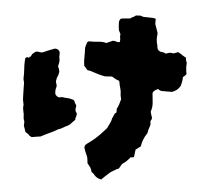

<svg xmlns="http://www.w3.org/2000/svg" viewBox="-51 -713 878 818"><g transform="rotate(5 388.0 -304.0)"><path d="M734 -429Q732 -423 728 -420.5Q724 -418 720 -414Q720 -396 714 -376Q704 -356 679 -347H636Q631 -347 626.5 -349.5Q622 -352 619 -354Q612 -351 605.5 -346.5Q599 -342 597 -334Q599 -314 601 -294.5Q603 -275 596 -255Q598 -248 600 -241.5Q602 -235 604 -229Q603 -226 603 -224Q603 -222 601 -220Q600 -217 599 -215Q598 -213 599 -210Q601 -200 597.5 -191Q594 -182 592 -173Q592 -166 589 -161Q580 -148 574.5 -133.5Q569 -119 567 -105Q565 -102 562 -100.5Q559 -99 557 -97Q552 -92 546 -89Q545 -80 544 -72Q543 -64 542 -56Q538 -55 535.5 -54.5Q533 -54 528 -54Q525 -52 523 -48.5Q521 -45 518 -43Q516 -40 513.5 -38Q511 -36 508 -33Q496 -25 493 -21Q490 -17 482 -2Q472 1 466 6Q458 10 452 14Q449 16 446.5 18Q444 20 442 22Q434 29 426.5 36Q419 43 411 51Q394 48 384 38Q380 34 376.5 29.5Q373 25 368 24Q367 19 365 14.5Q363 10 361 5L347 -13Q346 -21 345 -30Q344 -39 340 -47Q336 -55 333 -63Q330 -71 328 -78Q328 -89 335 -93Q335 -93 337 -95Q348 -103 359 -111.5Q370 -120 379 -129Q389 -138 398.5 -148.5Q408 -159 417 -169Q422 -180 427.5 -190.5Q433 -201 435 -213Q439 -220 441.5 -227.5Q444 -235 451 -239V-255Q456 -264 459.5 -274.5Q463 -285 466 -297Q465 -302 463.5 -307.5Q462 -313 462 -319Q462 -331 458.5 -342.5Q455 -354 453 -365Q453 -375 444 -377Q437 -379 431 -383Q425 -387 419 -390Q411 -389 404 -389Q397 -389 390 -388Q377 -390 364.5 -393.5Q352 -397 340 -401Q333 -404 326.5 -405.5Q320 -407 312 -408Q308 -413 304.5 -417Q301 -421 297 -425Q294 -444 294.5 -462Q295 -480 294 -498Q294 -506 296.5 -513Q299 -520 301 -526Q304 -531 313 -531Q330 -530 348 -532.5Q366 -535 382 -530Q390 -534 396.5 -536.5Q403 -539 409 -542Q417 -543 424 -540Q431 -537 439 -539Q441 -549 439 -557Q437 -565 439 -572Q438 -576 435.5 -580Q433 -584 431 -589Q428 -604 428 -626Q429 -629 430.5 -633Q432 -637 436 -639Q444 -641 454 -641.5Q464 -642 474 -643Q477 -645 480.5 -647.5Q484 -650 488 -651L498 -658Q503 -658 508 -658.5Q513 -659 518 -659Q528 -654 539 -654.5Q550 -655 561 -654Q566 -654 570 -654Q574 -654 577 -653Q579 -653 583 -651V-629Q586 -622 589 -612Q592 -602 596 -592V-585Q592 -563 600 -538Q600 -512 626 -512Q628 -512 631.5 -510.5Q635 -509 639 -507Q642 -508 645.5 -509.5Q649 -511 653 -512Q658 -513 662 -512Q666 -511 672 -511Q675 -512 680 -514Q685 -516 690 -518Q692 -517 693.5 -516.5Q695 -516 696 -515Q701 -513 704.5 -510Q708 -507 712 -505Q716 -503 719 -501Q722 -499 726 -497Q726 -490 727 -486Q728 -484 729 -481.5Q730 -479 731 -475Q731 -469 730.5 -463Q730 -457 731 -450Q731 -445 732 -439.5Q733 -434 734 -429ZM283 -221Q284 -213 281 -206Q278 -199 279 -193L258 -171Q256 -170 254.5 -168.5Q253 -167 251 -166Q241 -162 231 -155.5Q221 -149 210 -146Q194 -136 176 -128Q158 -120 138 -109Q131 -108 120.5 -106.5Q110 -105 100 -103Q89 -108 86 -113Q79 -119 75.5 -120Q72 -121 70 -128Q69 -133 67 -138Q65 -143 63 -148Q63 -154 63.5 -161Q64 -168 61 -174Q59 -178 59 -183Q59 -197 55.5 -210Q52 -223 54 -237Q49 -255 49 -273.5Q49 -292 48 -311Q48 -319 48 -326.5Q48 -334 45 -342Q44 -345 44 -352Q45 -370 43.5 -388Q42 -406 43 -425Q43 -427 43.5 -429.5Q44 -432 44 -435Q45 -438 49.5 -440Q54 -442 57 -439Q60 -438 61 -441.5Q62 -445 66 -444Q66 -445 67.5 -447.5Q69 -450 69 -450Q71 -456 76 -459.5Q81 -463 86 -467Q93 -469 98.5 -467.5Q104 -466 109 -466Q114 -466 116 -467Q127 -472 138 -476.5Q149 -481 160 -485Q168 -489 176 -486Q178 -485 180.5 -483.5Q183 -482 187 -476Q189 -469 188 -461.5Q187 -454 189 -447Q191 -439 189.5 -430Q188 -421 186 -413Q189 -408 190.5 -403.5Q192 -399 193 -394V-388Q192 -381 190 -375Q188 -369 185 -363Q185 -361 184.5 -358.5Q184 -356 183 -353Q182 -346 185.5 -338Q189 -330 186 -322Q182 -310 185 -294Q191 -285 200 -282Q205 -282 210.5 -283.5Q216 -285 222 -283Q228 -282 234.5 -282Q241 -282 247 -281Q252 -280 256.5 -278.5Q261 -277 263 -277Q268 -274 269 -270.5Q270 -267 271 -265L278 -254Q277 -250 277 -246Q277 -242 276 -238Q276 -228 283 -221Z"/></g></svg>

Font: Daruma Drop One
Style: Regular
Weight: 400
Designer: Maniackers Design
Version: Version 1.000